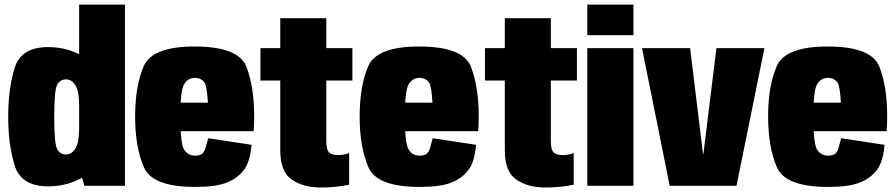

<svg xmlns="http://www.w3.org/2000/svg" viewBox="-20 -805 3884 832"><path d="M345.5 0H521.5V-785H323V-82.5ZM188.5 2.5Q275 2.5 345.2 -40.5Q415.5 -83.5 415.5 -166L322.5 -242.5Q322.5 -186.5 306.5 -161Q290.5 -135.5 266 -135.5Q239 -135.5 227 -160.5Q215 -185.5 215 -299Q215 -411 227 -436Q239 -461 266 -461Q290.5 -461 306.5 -436Q322.5 -411 322.5 -356.5L415.5 -430.5Q415.5 -513.5 345.2 -557.2Q275 -601 188.5 -601Q71 -601 43.2 -510.2Q15.5 -419.5 15.5 -299.5Q15.5 -180 43.2 -88.8Q71 2.5 188.5 2.5Z M825.5 5V-130.5Q795.5 -130.5 779 -155Q761.5 -178 761.5 -299.5Q761.5 -415.5 778.5 -441Q795 -467.5 824 -467.5Q854 -467.5 868.5 -444Q877 -424.5 881 -360H745V-236.5H1079Q1081.5 -265.5 1081.5 -299.5Q1081.5 -429 1047.5 -516.5Q1012 -603.5 823.5 -603.5Q639 -603.5 602.5 -517.5Q565.5 -431.5 565.5 -300Q565.5 -169 603 -81.5Q638.5 5 825.5 5ZM825.5 -130.5V5Q917 5 963 -14Q1009 -32 1036 -67.5Q1063.5 -102 1070 -177.5L882 -206Q875.5 -179.5 870 -161.5Q864 -144 853.5 -137Q843.5 -130.5 825.5 -130.5Z M1370.5 7.5Q1434 7.5 1493 -4.5V-141.5Q1470.5 -133 1442.5 -133Q1420 -133 1407 -143.8Q1394 -154.5 1394 -192V-456H1507V-596.5H1394V-726H1194.5V-596.5H1108.5V-456H1194.5V-154Q1194.5 -61.5 1244 -27Q1293.5 7.5 1370.5 7.5Z M1798.5 5V-130.5Q1768.5 -130.5 1752 -155Q1734.5 -178 1734.5 -299.5Q1734.5 -415.5 1751.5 -441Q1768 -467.5 1797 -467.5Q1827 -467.5 1841.5 -444Q1850 -424.5 1854 -360H1718V-236.5H2052Q2054.5 -265.5 2054.5 -299.5Q2054.5 -429 2020.5 -516.5Q1985 -603.5 1796.5 -603.5Q1612 -603.5 1575.5 -517.5Q1538.5 -431.5 1538.5 -300Q1538.5 -169 1576 -81.5Q1611.5 5 1798.5 5ZM1798.5 -130.5V5Q1890 5 1936 -14Q1982 -32 2009 -67.5Q2036.5 -102 2043 -177.5L1855 -206Q1848.5 -179.5 1843 -161.5Q1837 -144 1826.5 -137Q1816.5 -130.5 1798.5 -130.5Z M2343.5 7.5Q2407 7.5 2466 -4.5V-141.5Q2443.5 -133 2415.5 -133Q2393 -133 2380 -143.8Q2367 -154.5 2367 -192V-456H2480V-596.5H2367V-726H2167.5V-596.5H2081.5V-456H2167.5V-154Q2167.5 -61.5 2217 -27Q2266.5 7.5 2343.5 7.5Z M2525 0H2725V-596.5H2525ZM2525 -785V-652.5H2725V-785Z M2882 0H3171.5L3292.5 -596.5H3084.5L3028 -137H3026.5L2970.5 -596.5H2762Z M3568.5 5V-130.5Q3538.5 -130.5 3522 -155Q3504.5 -178 3504.5 -299.5Q3504.5 -415.5 3521.5 -441Q3538 -467.5 3567 -467.5Q3597 -467.5 3611.5 -444Q3620 -424.5 3624 -360H3488V-236.5H3822Q3824.5 -265.5 3824.5 -299.5Q3824.5 -429 3790.5 -516.5Q3755 -603.5 3566.5 -603.5Q3382 -603.5 3345.5 -517.5Q3308.5 -431.5 3308.5 -300Q3308.5 -169 3346 -81.5Q3381.5 5 3568.5 5ZM3568.5 -130.5V5Q3660 5 3706 -14Q3752 -32 3779 -67.5Q3806.5 -102 3813 -177.5L3625 -206Q3618.5 -179.5 3613 -161.5Q3607 -144 3596.5 -137Q3586.5 -130.5 3568.5 -130.5Z"/></svg>

Font: Anybody Condensed Black
Style: Regular
Weight: 900
Width: 3
Designer: Tyler Finck
Foundry: Etcetera Type Company
Version: Version 1.113;gftools[0.9.25]